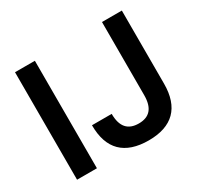

<svg xmlns="http://www.w3.org/2000/svg" viewBox="-152 -910 1157 1112"><g transform="rotate(-30 426.0 -354.5)"><path d="M202.1 0V-718.8H69.3V0ZM543.9 10.7C701.7 10.7 783.7 -70.3 783.7 -230V-718.8H650.9V-230C650.9 -144 614.7 -103 542.5 -103C470.7 -103 433.6 -144 433.6 -230H301.8C301.3 -69.8 384.3 10.7 543.9 10.7Z"/></g></svg>

Font: Winston SemiBold
Style: Regular
Weight: 600
Designer: Vernon Adams, Kim Jin-seong, David Berlow, Cristiano Sobral
Foundry: The Winston Project Authors
Version: Version 3.004